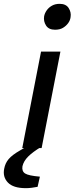

<svg xmlns="http://www.w3.org/2000/svg" viewBox="-89 -772 389 1001"><path d="M27 0 125 -503H226L128 0ZM198 -617Q165 -617 151 -639Q137 -661 141 -687Q144 -703 154.5 -718Q165 -733 182 -742.5Q199 -752 222 -752Q255 -752 269 -730Q283 -708 279 -683Q277 -666 266.5 -651.5Q256 -637 239.5 -627Q223 -617 198 -617ZM46 209Q-20 209 -48 179.5Q-76 150 -67 107Q-62 79 -44 57.5Q-26 36 16 12L57 -12H128L127 -7Q82 20 58 44Q34 68 28 95Q24 121 42 132.5Q60 144 119 149L107 202Q91 205 76 207Q61 209 46 209Z"/></svg>

Font: REM
Style: Italic
Weight: 400
Italic angle: -11°
Designer: Octavio Pardo
Foundry: Ashler Design
Version: Version 1.005;gftools[0.9.28]